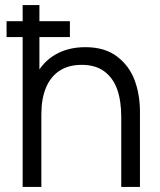

<svg xmlns="http://www.w3.org/2000/svg" viewBox="-20 -740 634 760"><path d="M6 -593.3V-656H256.7V-593.3ZM460 0V-275.7Q460 -340 444.2 -385.3Q428.3 -430.7 393.4 -457Q358.5 -483.3 303.3 -483.3Q251.7 -483.3 216.1 -460.2Q180.5 -437.2 162.1 -393.2Q143.7 -349.3 143.7 -288L91.7 -299.7Q91.7 -380.7 120.2 -437.9Q148.7 -495.2 199.6 -524.2Q250.5 -553.3 317.7 -553.3Q394.7 -553.3 443.1 -516.5Q491.5 -479.7 512.8 -422.8Q534 -366 534 -297V0ZM69.7 0V-720H136V-313.3H143.7V0Z"/></svg>

Font: Manrope
Style: Regular
Weight: 400
Designer: Mikhail Sharanda
Foundry: Mikhail Sharanda
Version: Version 4.503